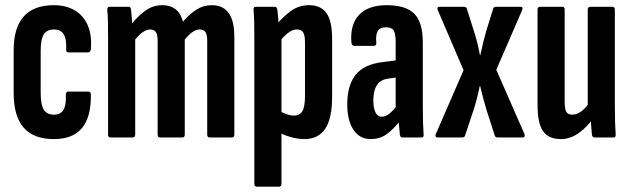

<svg xmlns="http://www.w3.org/2000/svg" viewBox="-20 -517 2369 722"><path d="M182.6 6Q106.7 6 69 -37Q31.4 -80.1 31.4 -167.2V-328Q31.4 -412.6 69.2 -455Q107.1 -497.5 182.2 -497.5Q229.5 -497.5 262.3 -477.3Q295.2 -457.2 310.5 -420.4Q325.9 -383.5 321.7 -333.8Q320.9 -319.9 311.4 -319.9H237.5Q233.1 -319.9 230.6 -323.1Q228.2 -326.4 228.8 -330.8Q230.8 -369 219.7 -387.6Q208.6 -406.2 183.4 -406.2Q156.6 -406.2 144.8 -388Q133 -369.8 133 -326V-167.8Q133 -123.3 144.6 -104.6Q156.2 -85.8 183 -85.8Q207.8 -85.8 218.5 -103.5Q229.2 -121.1 227.6 -160.4Q227.6 -172.6 237.1 -172.6H311.8Q321.7 -172.6 321.7 -161.6Q322.9 -77.7 288.7 -35.9Q254.5 6 182.6 6Z M395.4 0Q386.4 0 386.4 -10.9V-366.8Q386.4 -404.9 385.9 -432.7Q385.4 -460.6 383.4 -478.9Q382.4 -491.5 391.4 -491.5H464.3Q471.6 -491.5 472.6 -481.7Q474.2 -470.2 475.1 -456.7Q476 -443.1 477 -429.7Q502.6 -460.3 529.5 -478.9Q556.3 -497.5 591.6 -497.5Q620.5 -497.5 640.1 -482.4Q659.7 -467.4 667.9 -435.4Q691.7 -463.5 718.2 -480.5Q744.7 -497.5 776.8 -497.5Q818.7 -497.5 840 -467.9Q861.2 -438.3 861.2 -378.3V-10.9Q861.2 0 852.3 0H768.2Q759.2 0 759.2 -10.9V-364.3Q759.2 -386.3 752.6 -396.2Q745.9 -406.2 731.2 -406.2Q717.9 -406.2 703.7 -396.4Q689.6 -386.6 674.8 -368.2V-10.9Q674.8 0 665.9 0H581.8Q572.8 0 572.8 -10.9V-364.3Q572.8 -386.3 566.2 -396.2Q559.5 -406.2 544.8 -406.2Q531.5 -406.2 517.3 -396.4Q503.2 -386.6 488.4 -368.2V-10.9Q488.4 0 479.1 0Z M1124.6 6Q1100 6 1073.4 -1.6Q1046.9 -9.2 1026.3 -20.2L1025.7 -101.9Q1039.6 -94.8 1055.2 -88.6Q1070.8 -82.3 1087 -82.3Q1107.1 -82.3 1117 -99.2Q1126.9 -116.1 1126.9 -155.4V-357.4Q1126.9 -383.9 1120.1 -395.1Q1113.3 -406.2 1096.8 -406.2Q1079.5 -406.2 1062 -392.3Q1044.5 -378.3 1028.5 -356.8L1015 -419.1Q1043.8 -453.9 1073.8 -475.7Q1103.9 -497.5 1142.5 -497.5Q1186.5 -497.5 1207.7 -467.6Q1228.9 -437.7 1228.9 -371.6V-152.7Q1228.9 -71.7 1203 -32.8Q1177.1 6 1124.6 6ZM945.4 185Q936.4 185 936.4 174.1V-371.7Q936.4 -406.1 935.9 -432.7Q935.4 -459.4 933.4 -479.5Q932.4 -491.5 941.4 -491.5H1012.4Q1021.6 -491.5 1022.6 -481.7Q1024.6 -469.7 1026 -449.3Q1027.4 -428.8 1028.4 -409.4L1038.4 -379.6V174.1Q1038.4 185 1029.1 185Z M1493.5 0Q1485.2 0 1483.8 -10.2Q1481.8 -26.6 1479.8 -52.6Q1477.8 -78.5 1477.4 -97.9L1467.9 -109.5V-358Q1467.9 -390.4 1460.6 -402.4Q1453.2 -414.4 1431.2 -414.4Q1409.1 -414.4 1400.6 -400.5Q1392.1 -386.5 1395.1 -355.4Q1395.9 -344.5 1385.2 -344.5H1313.2Q1302.4 -344.5 1301.4 -357.7Q1296 -424.4 1330.1 -460.9Q1364.3 -497.5 1434.2 -497.5Q1506.1 -497.5 1538 -465.3Q1569.9 -433.2 1569.9 -357.3V-124.7Q1569.9 -81.9 1570.8 -54.9Q1571.6 -27.9 1572.9 -11.9Q1574.3 0 1565.6 0ZM1374.1 6Q1332.3 6 1309.1 -28.8Q1285.8 -63.6 1285.8 -125.7Q1285.8 -195.3 1317 -235.2Q1348.2 -275.2 1420.1 -283.7L1476.3 -290.9L1475.9 -226.2L1440.3 -221.4Q1411.5 -217.8 1397.7 -197.2Q1383.9 -176.7 1383.9 -138.9Q1383.9 -109.8 1392.2 -93.9Q1400.4 -78 1415.5 -78Q1430.1 -78 1445.3 -90.4Q1460.5 -102.7 1482.2 -133.5L1489.5 -68.8Q1457.2 -27.9 1432.1 -11Q1406.9 6 1374.1 6Z M1625.6 0Q1620.4 0 1618.3 -4.1Q1616.2 -8.2 1619 -13.3L1723.2 -252.9L1626.2 -479.1Q1623.8 -484.7 1625.4 -488.1Q1627 -491.5 1632.2 -491.5H1724.3Q1733.9 -491.5 1735.5 -484.3L1761.8 -401.1Q1767.8 -382.9 1773.6 -360.8Q1779.3 -338.6 1784.8 -309.3H1786.1Q1792.2 -338.6 1797.8 -360.8Q1803.3 -382.9 1808.7 -401.1L1834.5 -484.5Q1836.7 -491.5 1845 -491.5H1937.6Q1943.1 -491.5 1944.5 -488.1Q1945.9 -484.7 1943.5 -479.1L1846.3 -254.6L1952.1 -13.3Q1954.3 -8.2 1952.7 -4.1Q1951.1 0 1945.6 0H1851.8Q1843.1 0 1840.8 -6.6L1810.5 -100.3Q1804.7 -120.1 1798.3 -142.9Q1792 -165.7 1785.5 -193.5H1784.1Q1778.3 -165.7 1772.3 -142.6Q1766.2 -119.5 1759.8 -100.3L1728.5 -6.6Q1726.8 0 1716.9 0Z M2089.5 6Q2041.9 6 2021.7 -24.5Q2001.4 -54.9 2001.4 -120.7V-480.5Q2001.4 -491.5 2010.8 -491.5H2094.1Q2103.4 -491.5 2103.4 -480.5V-134.5Q2103.4 -105.5 2110 -95.7Q2116.5 -85.8 2131.6 -85.8Q2150.2 -85.8 2167.7 -99.6Q2185.2 -113.4 2200.5 -136.5L2214.7 -77.7Q2189.9 -40.8 2157.2 -17.4Q2124.4 6 2089.5 6ZM2216.2 0Q2207.9 0 2205.9 -10.2Q2203.9 -28.4 2202.2 -55.2Q2200.5 -81.9 2200.1 -97.9L2190.1 -116.7V-480.5Q2190.1 -491.5 2200.4 -491.5H2282.7Q2292.1 -491.5 2292.1 -480.5V-124.7Q2292.1 -87 2292.9 -58.9Q2293.7 -30.8 2295.1 -12.6Q2296.4 0 2287.1 0Z"/></svg>

Font: Sofia Sans Extra Condensed
Style: Regular
Weight: 400
Designer: Botio Nikoltchev, Ani Petrova
Foundry: lettersoup
Version: Version 4.101